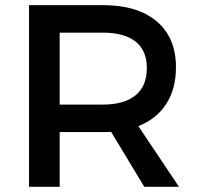

<svg xmlns="http://www.w3.org/2000/svg" viewBox="-20 -720 763 740"><path d="M91.8 0V-700.2H376Q510.3 -700.2 584.2 -637.5Q658.2 -574.7 658.2 -460.9Q658.2 -377.4 620.6 -319.3Q583 -261.2 513.2 -233.9L669.9 0H536.1L408.2 -211.9Q398.4 -210.9 376 -210.9H210V0ZM210 -316.9H376Q458 -316.9 502 -352.3Q545.9 -387.7 545.9 -458Q545.9 -525.9 502 -560.1Q458 -594.2 376 -594.2H210Z"/></svg>

Font: Trueno
Style: Regular
Weight: 400
Designer: Julieta Ulanovsky
Foundry: Julieta Ulanovsky
Version: Version 3.001b | FøM Fix